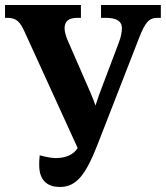

<svg xmlns="http://www.w3.org/2000/svg" viewBox="-21 -734 660 764"><path d="M217 10C284 10 321 -39 370 -166L532 -582C557 -646 572 -663 606 -663H619V-714H381V-663H400C439 -663 464 -652 464 -622C464 -608 461 -588 452 -565L373 -356C367 -339 363 -327 359 -314C354 -329 348 -344 340 -363L248 -574C241 -591 236 -607 236 -622C236 -650 254 -663 286 -663H301V-714H-1V-663H8C44 -663 59 -648 78 -605L288 -145C271 -117 238 -105 201 -105C182 -105 160 -110 137 -116C135 -101 135 -87 135 -77C135 -11 173 10 217 10Z"/></svg>

Font: Noto Serif Condensed
Style: Bold
Weight: 700
Width: 3
Designer: Monotype Design Team
Foundry: Monotype Imaging Inc.
Version: Version 2.015